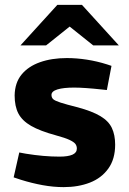

<svg xmlns="http://www.w3.org/2000/svg" viewBox="-20 -759 529 787"><path d="M241 8Q199 8 155 0Q111 -8 66 -22L36 -32L59 -134L86 -129Q123 -123 157.5 -120Q192 -117 224 -117Q259 -117 277 -125Q295 -133 295 -150Q295 -161 289 -169Q283 -177 265 -185.5Q247 -194 210 -204Q144 -222 107.5 -243Q71 -264 55.5 -293.5Q40 -323 40 -368Q41 -420 68.5 -453.5Q96 -487 144 -504Q192 -521 254 -521Q294 -521 336 -514.5Q378 -508 419 -495L437 -489L418 -390L399 -392Q362 -396 333.5 -398Q305 -400 284 -400Q240 -400 215.5 -392.5Q191 -385 191 -370Q191 -359 198 -352.5Q205 -346 228 -338.5Q251 -331 299 -319Q358 -303 391.5 -283Q425 -263 438.5 -234.5Q452 -206 452 -166Q452 -107 424 -68Q396 -29 348.5 -10.5Q301 8 241 8ZM362 -573 243 -668 215 -739H316L467 -573ZM64 -573 215 -739H316L288 -668L169 -573Z"/></svg>

Font: REM SemiBold
Style: Regular
Weight: 600
Designer: Octavio Pardo
Foundry: Ashler Design
Version: Version 1.005;gftools[0.9.28]